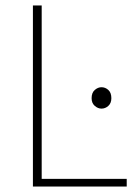

<svg xmlns="http://www.w3.org/2000/svg" viewBox="-20 -680 500 700"><path d="M100 0V-660H132V-28H442V0ZM350 -284Q337 -284 325.5 -294Q314 -304 314 -322Q314 -342 325.5 -352Q337 -362 350 -362Q364 -362 375 -352Q386 -342 386 -322Q386 -304 375 -294Q364 -284 350 -284Z"/></svg>

Font: Source Sans Variable
Style: Regular
Weight: 200
Designer: Paul D. Hunt
Foundry: Adobe Systems Incorporated
Version: Version 3.006;hotconv 1.0.111;makeotfexe 2.5.65597